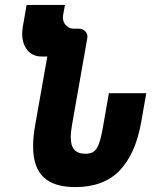

<svg xmlns="http://www.w3.org/2000/svg" viewBox="-20 -745 640 783"><path d="M576.5 -365H424L400 -227.5Q392 -182 383.5 -159Q375 -136 362.5 -127Q350 -118 328.5 -118Q298 -118 283.2 -134.2Q268.5 -150.5 268.5 -186Q268.5 -206 274 -237.5L336 -589.5Q336.5 -591.5 336.5 -595.5Q336.5 -609 326.5 -618.5Q316.5 -628 301.5 -628H279.5Q262.5 -628 249.5 -641.2Q236.5 -654.5 236.5 -674.5Q236.5 -678 237.5 -684L245 -725H88.5L73 -635.5Q70.5 -619.5 70.5 -607.5Q70.5 -567 91.5 -540.8Q112.5 -514.5 150.5 -514.5H173L124 -238Q115 -188 115 -148.5Q115 -62.5 157.8 -22.2Q200.5 18 287 18Q402.5 18 467.8 -49.5Q533 -117 556 -248Z"/></svg>

Font: JuliaMono ExtraBold
Style: Italic
Weight: 800
Italic angle: -9°
Monospace: yes
Designer: cormullion
Foundry: corm
Version: Version 0.057; ttfautohint (v1.8.4)